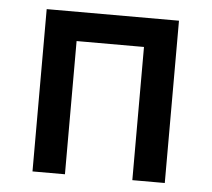

<svg xmlns="http://www.w3.org/2000/svg" viewBox="-43 -564 672 610"><g transform="rotate(5 293.0 -259.0)"><path d="M400.4 0V-424.8H185.5V0H82V-517.6H503.9V0Z"/></g></svg>

Font: Cascadia Mono PL
Style: Regular
Weight: 400
Monospace: yes
Designer: Aaron Bell
Foundry: Saja Typeworks
Version: Version 2404.023; ttfautohint (v1.8.4)